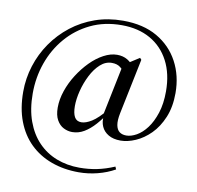

<svg xmlns="http://www.w3.org/2000/svg" viewBox="-87 -748 1021 993"><g transform="rotate(10 423.5 -251.0)"><path d="M320 -44Q297 -44 275 -55Q253 -66 239 -91Q225 -116 225 -156Q225 -199 240.5 -244.5Q256 -290 282.5 -331.5Q309 -373 341.5 -406Q374 -439 410.5 -458.5Q447 -478 481 -478Q512 -478 535.5 -464Q559 -450 577 -422L534 -387Q523 -405 506 -418.5Q489 -432 461 -432Q428 -432 400.5 -407Q373 -382 353 -342.5Q333 -303 322 -259.5Q311 -216 311 -179Q311 -142 322 -122Q333 -102 358 -102Q381 -102 412 -121Q443 -140 487 -193L490 -187L493 -181Q467 -141 439.5 -110Q412 -79 382.5 -61.5Q353 -44 320 -44ZM574 -44Q536 -44 510.5 -59Q485 -74 474 -99Q463 -124 467 -152L463 -158L519 -431L600 -483L608 -474L548 -183Q540 -144 544.5 -120Q549 -96 563 -85.5Q577 -75 599 -75Q624 -75 652.5 -91Q681 -107 705.5 -139.5Q730 -172 746 -221Q762 -270 762 -335Q762 -427 727 -494Q692 -561 628.5 -597Q565 -633 478 -633Q387 -633 314.5 -598Q242 -563 190.5 -503Q139 -443 112 -366.5Q85 -290 85 -206Q85 -123 108 -60Q131 3 172 45.5Q213 88 268.5 109.5Q324 131 389 131Q437 131 481 122Q525 113 572 93L578 107Q537 130 488 142.5Q439 155 389 155Q311 155 245.5 131Q180 107 133 61Q86 15 60.5 -52Q35 -119 35 -206Q35 -276 56 -342.5Q77 -409 116.5 -466Q156 -523 211 -566Q266 -609 334 -633Q402 -657 481 -657Q587 -657 660.5 -614.5Q734 -572 773 -499Q812 -426 812 -335Q812 -262 789 -207Q766 -152 730 -116Q694 -80 652.5 -62Q611 -44 574 -44Z"/></g></svg>

Font: Source Serif 4 60pt SemiBold
Style: Regular
Weight: 600
Version: Version 4.004;hotconv 1.0.116;makeotfexe 2.5.65601